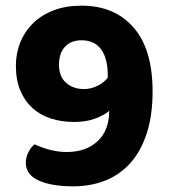

<svg xmlns="http://www.w3.org/2000/svg" viewBox="-20 -642 597 677"><path d="M71 -68Q71 -88 80.5 -106Q90 -124 102 -133Q128 -121 157 -113.5Q186 -106 215 -106Q283 -106 324 -144Q365 -182 365 -251Q346 -235 314.5 -223.5Q283 -212 242 -212Q197 -212 159.5 -224Q122 -236 94.5 -261Q67 -286 51.5 -323Q36 -360 36 -410Q36 -454 51.5 -492.5Q67 -531 96.5 -560Q126 -589 169 -605.5Q212 -622 268 -622Q384 -622 451 -545Q518 -468 518 -320Q518 -235 497.5 -172Q477 -109 440 -67.5Q403 -26 351.5 -5.5Q300 15 238 15Q162 15 116.5 -5.5Q71 -26 71 -68ZM276 -328Q301 -328 324 -339.5Q347 -351 360 -368V-376Q360 -436 336.5 -468Q313 -500 268 -500Q230 -500 209 -477Q188 -454 188 -414Q188 -372 213 -350Q238 -328 276 -328Z"/></svg>

Font: Baloo Thambi 2
Style: Bold
Weight: 700
Designer: Aadarsh Rajan and Ek Type
Foundry: Ek Type
Version: Version 1.640;hotconv 1.0.111;makeotfexe 2.5.65597; ttfautoh